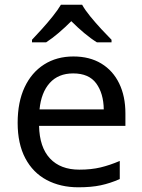

<svg xmlns="http://www.w3.org/2000/svg" viewBox="-20 -786 604 816"><path d="M292 -546Q361 -546 410.5 -516Q460 -486 486.5 -431.5Q513 -377 513 -304V-251H146Q148 -160 192.5 -112.5Q237 -65 317 -65Q368 -65 407.5 -74.5Q447 -84 489 -102V-25Q448 -7 408 1.5Q368 10 313 10Q237 10 178.5 -21Q120 -52 87.5 -113.5Q55 -175 55 -264Q55 -352 84.5 -415Q114 -478 167.5 -512Q221 -546 292 -546ZM291 -474Q228 -474 191.5 -433.5Q155 -393 148 -321H421Q420 -389 389 -431.5Q358 -474 291 -474ZM329 -766Q341 -744 363.5 -716.5Q386 -689 410.5 -662.5Q435 -636 454 -617V-606H392Q366 -622 338 -645.5Q310 -669 283 -696Q256 -669 229 -646Q202 -623 176 -606H116V-617Q135 -637 158.5 -663Q182 -689 204 -716.5Q226 -744 239 -766Z"/></svg>

Font: Noto Sans Test
Style: Regular
Weight: 400
Version: Version 1.002; ttfautohint (v1.8.4.7-5d5b)